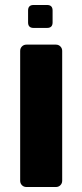

<svg xmlns="http://www.w3.org/2000/svg" viewBox="-20 -750 330 770"><path d="M86 0Q75.4 0 68.1 -7.2Q60.9 -14.5 60.9 -25.1V-545.9Q60.9 -556.5 68.1 -563.8Q75.4 -571 86 -571H204.2Q214.9 -571 222.1 -563.8Q229.4 -556.5 229.4 -545.9V-25.1Q229.4 -14.5 222.1 -7.2Q214.9 0 204.2 0ZM114.6 -638Q92.6 -638 92.6 -660V-708Q92.6 -730 114.6 -730H168.9Q190.9 -730 190.9 -708V-660Q190.9 -638 168.9 -638Z"/></svg>

Font: Rubik Light
Style: Regular
Weight: 300
Designer: Hubert and Fischer
Foundry: Hubert and Fischer
Version: Version 2.300;gftools[0.9.30]